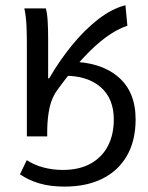

<svg xmlns="http://www.w3.org/2000/svg" viewBox="-20 -518 562 729"><path d="M82 0V-352.6Q82 -382 80.6 -417.8Q79.3 -453.6 72.5 -486.1H154.1Q159.4 -466.8 161.1 -435.9Q162.8 -404.9 162.8 -372.7V-220.6H166.8Q205.3 -287.2 252.8 -345.5Q300.2 -403.8 352.4 -444.5Q404.6 -485.1 456.3 -498.1L463.6 -420.3Q423.4 -406.9 381.4 -376Q339.3 -345 294.1 -295.9Q248.9 -246.8 199.4 -178.8Q177.4 -149.6 168.7 -111.3Q160 -72.9 159.3 -25.3V0ZM224.7 190.5Q171.4 190.5 129.8 178.4Q88.3 166.3 55.8 143.8L81.6 90.1Q109.3 108.2 144.5 117.7Q179.6 127.2 218.3 127.2Q281.5 127.2 324.7 102.9Q367.9 78.7 390 35.7Q412.1 -7.2 412.1 -64.3Q412.1 -143.7 362.3 -187.1Q312.5 -230.4 226.1 -230.4L242.8 -283.7Q360 -283.7 427.4 -227.2Q494.9 -170.6 494.9 -65Q494.9 15.7 462.3 72.8Q429.6 130 369.1 160.3Q308.6 190.5 224.7 190.5Z"/></svg>

Font: Source Sans 3 VF
Style: Regular
Weight: 200
Designer: Paul D. Hunt
Foundry: Adobe
Version: Version 3.046;hotconv 1.0.118;makeotfexe 2.5.65603